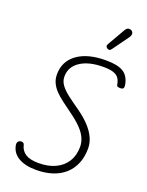

<svg xmlns="http://www.w3.org/2000/svg" viewBox="-213 -1309 1082 1412"><g transform="rotate(20 328.5 -602.5)"><path d="M253.5 2.5Q168 2.5 115 -28.8Q62 -60 52 -120.5Q50 -129.5 54.8 -140.8Q59.5 -152 73.5 -156Q85 -159 94.2 -155Q103.5 -151 106.5 -139Q116.5 -96 151.8 -73.5Q187 -51 253.5 -51Q329.5 -51 385 -77.2Q440.5 -103.5 470.8 -152Q501 -200.5 501 -267Q501 -303 485.8 -337Q470.5 -371 435.5 -407Q400.5 -443 342 -484.5Q303.5 -512.5 270 -537.8Q236.5 -563 211.5 -589Q186.5 -615 172.5 -644.8Q158.5 -674.5 158.5 -711Q158.5 -813.5 239.5 -872.2Q320.5 -931 463.5 -931Q554.5 -931 599.2 -903.8Q644 -876.5 656.5 -809Q658 -798.5 656.2 -788.8Q654.5 -779 642 -775.5Q630 -773 616.2 -775.8Q602.5 -778.5 601.5 -789.5Q597 -818 584.2 -838Q571.5 -858 543 -868.5Q514.5 -879 462 -879Q349 -879 282.2 -835Q215.5 -791 215.5 -715Q215.5 -679.5 237.2 -649.5Q259 -619.5 298.8 -589Q338.5 -558.5 392.5 -521Q444 -485 481.8 -445.5Q519.5 -406 540 -363.8Q560.5 -321.5 560.5 -276.5Q560.5 -211.5 539.5 -159.8Q518.5 -108 478.8 -71.8Q439 -35.5 382 -16.5Q325 2.5 253.5 2.5ZM443.5 -1015Q435.5 -1020 431.5 -1027.5Q427.5 -1035 436.5 -1050.5L513.5 -1184.5Q526 -1206 541.2 -1206.8Q556.5 -1207.5 565.5 -1200Q577 -1189.5 576.5 -1176.8Q576 -1164 567.5 -1152L475 -1024Q466 -1011.5 458.2 -1011.2Q450.5 -1011 443.5 -1015Z"/></g></svg>

Font: Edu AU VIC WA NT Hand
Style: Regular
Weight: 400
Designer: Tina and Corey Anderson, Eben Sorkin, Mirko Velimirovic
Foundry: Google for Education
Version: Version 1.001